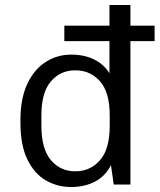

<svg xmlns="http://www.w3.org/2000/svg" viewBox="-20 -740 640 770"><path d="M265 10Q210 10 164 -16.5Q118 -43 90 -100Q62 -157 62 -248V-259Q62 -344 89 -402.5Q116 -461 162.5 -491Q209 -521 266 -521Q318 -521 357.5 -501.5Q397 -482 419 -446V-720H503V0H436L425 -78Q403 -34 361.5 -12Q320 10 265 10ZM282 -53Q342 -53 381 -97.5Q420 -142 420 -235V-277Q420 -370 381 -414Q342 -458 282 -458Q222 -458 184 -413.5Q146 -369 146 -277V-236Q146 -143 184 -98Q222 -53 282 -53ZM238 -575V-637H600V-575Z"/></svg>

Font: Chivo Mono Light
Style: Regular
Weight: 300
Monospace: yes
Designer: Hector Gatti
Foundry: Omnibus-Type
Version: Version 1.008